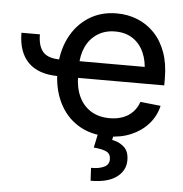

<svg xmlns="http://www.w3.org/2000/svg" viewBox="-53 -590 819 857"><g transform="rotate(5 356.5 -162.0)"><path d="M201.2 -236.8Q110.8 -236.8 65.2 -283Q19.5 -329.1 19.5 -415.5H102.1Q102.1 -362.8 124.8 -337.2Q147.5 -311.5 201.2 -311.5ZM443.4 11.7Q365.7 11.7 309.8 -23.2Q253.9 -58.1 224.1 -119.9Q194.3 -181.6 194.3 -262.2Q194.3 -343.3 224.6 -405.5Q254.9 -467.8 309.6 -503.2Q364.3 -538.6 436 -538.6Q485.8 -538.6 529.1 -521.2Q572.3 -503.9 605.2 -469.5Q638.2 -435.1 656.5 -384.5Q674.8 -334 674.8 -267.1V-236.8H246.1V-311.5H624L582 -286.6Q582 -337.4 564.7 -376Q547.4 -414.6 514.9 -436Q482.4 -457.5 436 -457.5Q390.6 -457.5 357.2 -436Q323.7 -414.6 305.9 -377.2Q288.1 -339.8 288.1 -292.5V-247.1Q288.1 -192.9 306.9 -152.8Q325.7 -112.8 360.8 -91.3Q396 -69.8 444.3 -69.8Q477.5 -69.8 503.9 -79.8Q530.3 -89.8 548.3 -108.9Q566.4 -127.9 575.2 -154.3L666.5 -144.5Q655.8 -98.1 624.8 -63Q593.8 -27.8 547.4 -8.1Q501 11.7 443.4 11.7ZM400.4 -2.9H470.2L464.4 25.9Q493.2 30.3 516.6 49.8Q540 69.3 540 110.4Q540 157.2 500.2 186.5Q460.4 215.8 384.3 215.8L381.3 158.2Q416.5 158.7 439.2 147.9Q461.9 137.2 461.9 113.3Q461.9 89.4 443.8 79.8Q425.8 70.3 385.7 66.9Z"/></g></svg>

Font: Inter Cardless Tabular
Style: Regular
Weight: 400
Designer: Rasmus Andersson
Foundry: rsms
Version: Version 4.000;git-4fc901f